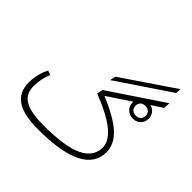

<svg xmlns="http://www.w3.org/2000/svg" viewBox="-210 -1087 1315 1315"><g transform="rotate(45 447.5 -429.5)"><path d="M821 -832 439 -575 448 -617 824 -872ZM835 -702 755 -649Q781 -643 797 -622.5Q813 -602 813 -575Q813 -542 791.5 -520Q770 -498 735 -498Q701 -498 678.5 -520Q656 -542 656 -575V-583L488 -471Q643 -406 707 -344Q771 -282 771 -209Q771 13 330 13Q187 13 121.5 -32Q56 -77 56 -170Q56 -248 92 -321L124 -310Q97 -243 97 -175Q97 -101 153 -67Q209 -33 335 -33Q542 -33 636 -78Q730 -123 730 -212Q730 -271 665 -327.5Q600 -384 441 -448L450 -490L838 -750ZM735 -621Q713 -621 699.5 -608.5Q686 -596 686 -575Q686 -553 699 -540Q712 -527 735 -527Q759 -527 771.5 -540Q784 -553 784 -575Q784 -596 770.5 -608.5Q757 -621 735 -621Z"/></g></svg>

Font: FiraGO ExtraLight
Style: Regular
Weight: 200
Designer: bBox Type
Foundry: bBox Type GmbH
Version: Version 1.001